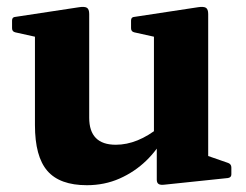

<svg xmlns="http://www.w3.org/2000/svg" viewBox="-20 -529 720 562"><path d="M589.4 -162V-43.8L570.4 -78.9L648.2 -51.9Q657.2 -48.3 657.2 -38.7V-18.5Q657.2 -9.5 647.2 -7.9L461.9 11.5Q449.7 13.1 444.3 9.6Q438.9 6.1 438.9 -3.1V-122.3L430.6 -136V-162ZM234.3 13.1Q154.9 13.1 118.6 -28.9Q82.3 -70.8 82.3 -162.8V-311.3H241.1V-184.5Q241.1 -105.3 318.9 -105.3Q382.7 -105.3 447 -157.3L460.8 -129.7Q441.5 -91.1 407.9 -58.6Q374.2 -26 330.1 -6.4Q286 13.1 234.3 13.1ZM430.6 -162V-311.3H589.4V-162ZM82.3 -311.3V-462L101.5 -417.3L24.9 -434.3Q15.3 -436.4 15.3 -446.4V-469Q15.3 -479.2 25.3 -479.6L211 -507.8Q227.4 -510.4 234.3 -506.3Q241.1 -502.2 241.1 -488V-311.3ZM430.6 -311.3V-462L449.8 -417.3L373.2 -434.3Q363.6 -436.4 363.6 -446.4V-469Q363.6 -479.2 373.6 -479.6L559.3 -507.8Q575.7 -510.4 582.6 -506.3Q589.4 -502.2 589.4 -488V-311.3Z"/></svg>

Font: Hahmlet
Style: Regular
Weight: 400
Designer: Minjoo Ham & Mark Frömberg
Foundry: hypertype
Version: Version 1.002